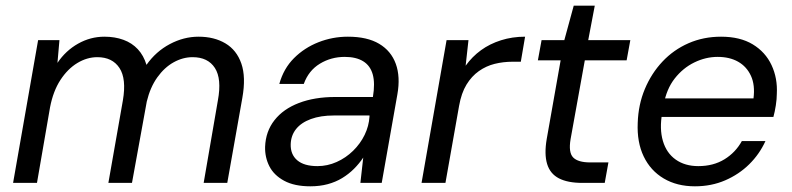

<svg xmlns="http://www.w3.org/2000/svg" viewBox="-20 -643 2786 675"><path d="M26 0 114 -502H189L182 -422Q211 -465 254.5 -489.5Q298 -514 347 -514Q384 -514 414 -503Q444 -492 464.5 -470Q485 -448 495 -415Q528 -462 577 -488Q626 -514 678 -514Q733 -514 772.5 -490.5Q812 -467 828.5 -419.5Q845 -372 832 -299L779 0H696L746 -290Q760 -366 735.5 -404Q711 -442 657 -442Q623 -442 590.5 -424Q558 -406 533 -371Q508 -336 496 -286L444 0H361L412 -290Q425 -366 400 -404Q375 -442 322 -442Q286 -442 252 -421.5Q218 -401 192.5 -362Q167 -323 156 -266L110 0Z M1071 12Q1015 12 979 -7.5Q943 -27 927 -58.5Q911 -90 912 -127Q914 -181 945 -220.5Q976 -260 1031 -281Q1086 -302 1158 -302H1291Q1299 -350 1290.5 -381Q1282 -412 1257 -427.5Q1232 -443 1192 -443Q1144 -443 1104.5 -419Q1065 -395 1048 -348H962Q977 -402 1013.5 -438.5Q1050 -475 1099.5 -494.5Q1149 -514 1203 -514Q1271 -514 1313 -489Q1355 -464 1371.5 -418.5Q1388 -373 1377 -311L1322 0H1247L1257 -89Q1243 -68 1224.5 -49.5Q1206 -31 1183 -17Q1160 -3 1132 4.5Q1104 12 1071 12ZM1096 -59Q1131 -59 1163.5 -73.5Q1196 -88 1221.5 -113Q1247 -138 1262 -169Q1277 -200 1279 -233V-237H1154Q1107 -237 1073 -224.5Q1039 -212 1021 -189.5Q1003 -167 1002 -136Q1001 -100 1025 -79.5Q1049 -59 1096 -59Z M1462 0 1550 -502H1627L1617 -412Q1640 -444 1671 -466.5Q1702 -489 1741.5 -501.5Q1781 -514 1826 -514L1811 -426H1783Q1749 -426 1719 -418.5Q1689 -411 1663.5 -393Q1638 -375 1620 -345.5Q1602 -316 1594 -271L1546 0Z M2027 0Q1976 0 1945 -16Q1914 -32 1903.5 -66.5Q1893 -101 1902 -154L1951 -431H1871L1884 -502H1964L1997 -623H2071L2048 -502H2196L2183 -431H2036L1986 -154Q1978 -107 1995 -89.5Q2012 -72 2055 -72H2119L2106 0Z M2423 12Q2360 12 2313.5 -15.5Q2267 -43 2243 -93Q2219 -143 2222 -211Q2224 -275 2247 -330Q2270 -385 2309 -426.5Q2348 -468 2400.5 -491Q2453 -514 2515 -514Q2582 -514 2626.5 -487Q2671 -460 2692.5 -414Q2714 -368 2711 -313Q2711 -295 2707.5 -272.5Q2704 -250 2699 -232H2287L2298 -297H2629Q2635 -344 2620 -376.5Q2605 -409 2575 -426Q2545 -443 2503 -443Q2461 -443 2421 -423.5Q2381 -404 2352 -367Q2323 -330 2313 -274L2308 -246Q2298 -190 2310.5 -147.5Q2323 -105 2355.5 -82Q2388 -59 2435 -59Q2488 -59 2527 -83Q2566 -107 2588 -147H2671Q2650 -101 2614 -65.5Q2578 -30 2529.5 -9Q2481 12 2423 12Z"/></svg>

Font: DM Sans 16pt
Style: Italic
Weight: 400
Italic angle: -10°
Version: Version 4.004;gftools[0.9.30]